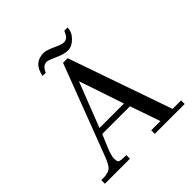

<svg xmlns="http://www.w3.org/2000/svg" viewBox="-216 -1011 1181 1181"><g transform="rotate(-45 374.0 -421.0)"><path d="M725 -31V0H465V-31H545L477 -228H236L198 -138Q180 -92 180 -70.5Q180 -49 186 -40Q192 -31 249 -31V0H31V-31Q83 -30 106.5 -44.5Q130 -59 158 -138L375 -708H415L651 -31ZM250 -266H463L364 -559ZM520 -842H548Q548 -803 516.5 -771.5Q485 -740 451.5 -740Q418 -740 370 -762Q322 -784 308 -784Q274 -784 257 -740H229Q246 -836 335 -836Q355 -836 407 -813Q452 -791 470 -792.5Q488 -794 499 -805.5Q510 -817 520 -842Z"/></g></svg>

Font: GFS Didot
Style: Regular
Weight: 400
Designer: Takis Katsoulidis and George D. Matthiopoulos
Foundry: Takis Katsoulidis and George D. Matthiopoulos
Version: Version 1.0